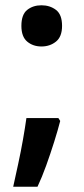

<svg xmlns="http://www.w3.org/2000/svg" viewBox="-20 -574 319 727"><path d="M61 -476Q61 -519 83 -536.5Q105 -554 137 -554Q169 -554 192 -536.5Q215 -519 215 -476Q215 -435 192 -416.5Q169 -398 137 -398Q105 -398 83 -416.5Q61 -435 61 -476ZM208 -116Q199 -81 185 -36.5Q171 8 155 52.5Q139 97 122 133H30Q39 92 49 46Q59 0 67 -45.5Q75 -91 80 -127H201Z"/></svg>

Font: Noto Sans Thai Looped SemiBold
Style: Regular
Weight: 600
Designer: Sasikarn Vongin, Ben Mitchell
Foundry: The Fontpad Ltd
Version: Version 1.001; ttfautohint (v1.8.4.7-5d5b)